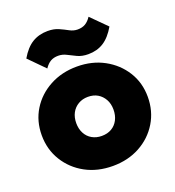

<svg xmlns="http://www.w3.org/2000/svg" viewBox="-132 -814 845 929"><g transform="rotate(-20 291.0 -350.0)"><path d="M292 11Q213 11 151.5 -22.5Q90 -56 54 -114.5Q18 -173 18 -246Q18 -319 53.5 -376.5Q89 -434 151 -467.5Q213 -501 291 -501Q369 -501 430.5 -467.5Q492 -434 528 -376.5Q564 -319 564 -246Q564 -173 528.5 -114.5Q493 -56 431.5 -22.5Q370 11 292 11ZM291 -144Q320 -144 341.5 -156.5Q363 -169 375 -192Q387 -215 387 -245Q387 -275 374.5 -297.5Q362 -320 341 -332.5Q320 -345 291 -345Q263 -345 241 -332Q219 -319 207 -296.5Q195 -274 195 -244Q195 -215 207 -192Q219 -169 241 -156.5Q263 -144 291 -144ZM365 -538Q333 -538 309.5 -549Q286 -560 266 -570.5Q246 -581 224 -581Q201 -581 184.5 -571.5Q168 -562 154 -541L75 -621Q103 -669 137.5 -690Q172 -711 217 -711Q249 -711 272.5 -700.5Q296 -690 316 -679Q336 -668 357 -668Q381 -668 397.5 -678Q414 -688 427 -708L506 -629Q478 -581 444 -559.5Q410 -538 365 -538Z"/></g></svg>

Font: Outfit ExtraBold
Style: Regular
Weight: 800
Designer: Rodrigo Fuenzalida
Foundry: fragTYPE
Version: Version 1.100;gftools[0.9.27]